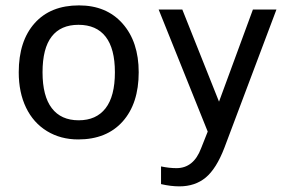

<svg xmlns="http://www.w3.org/2000/svg" viewBox="-20 -511 1101 705"><path d="M489.3 -245.6Q489.3 -130.9 430.4 -64.9Q371.6 1 267.1 1Q202.6 1 152.6 -29.5Q102.5 -60.1 75.7 -115.7Q48.8 -171.4 48.8 -245.6Q48.8 -360.4 107.2 -425.8Q165.5 -491.2 270 -491.2Q371.1 -491.2 430.2 -424.3Q489.3 -357.4 489.3 -245.6ZM136.2 -245.6Q136.2 -158.2 170.2 -113.8Q204.1 -69.3 269 -69.3Q333.5 -69.3 367.7 -113.5Q401.9 -157.7 401.9 -245.6Q401.9 -332.5 367.9 -376.2Q334 -419.9 268.1 -419.9Q203.1 -419.9 169.7 -376.7Q136.2 -333.5 136.2 -245.6ZM562.5 -476.1H649.4L784.2 -137.7L908.7 -476.1H995.1L803.7 32.2Q774.4 108.4 735.4 140.9Q696.3 173.3 638.7 173.3Q606.9 173.3 571.3 165V100.1Q601.6 106.4 627.9 106.4Q690.9 106.4 718.3 33.7L742.7 -27.8Z"/></svg>

Font: XL-Viking
Style: Regular
Weight: 400
Foundry: Ascender Corporation
Version: Version 1.10 March 23, 2015